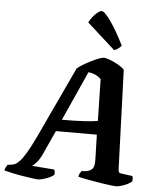

<svg xmlns="http://www.w3.org/2000/svg" viewBox="-109 -1036 892 1089"><g transform="rotate(5 337.0 -491.5)"><path d="M147 0Q140 0 115.5 -3.5Q91 -7 59.5 -12Q28 -17 -1 -23.5Q-30 -30 -46 -35Q-43 -46 -38.5 -54.5Q-34 -63 -30 -68L-11 -70Q-1 -71 10.5 -75.5Q22 -80 37.5 -96.5Q53 -113 73.5 -147Q94 -181 122 -240L312 -646Q322 -655 342 -667.5Q362 -680 386 -692Q410 -704 430 -712Q450 -720 460 -720Q473 -720 495.5 -711.5Q518 -703 541.5 -690Q565 -677 579 -662L599 -99Q600 -83 604.5 -79Q609 -75 620 -74L680 -66Q682 -63 683 -54.5Q684 -46 682 -35Q672 -26 655.5 -18Q639 -10 621 -5Q603 0 592 0Q584 0 562.5 -2.5Q541 -5 512.5 -9.5Q484 -14 455.5 -19Q427 -24 405 -28.5Q383 -33 375 -36Q377 -48 382 -56Q387 -64 391 -69L412 -70Q435 -73 449.5 -85.5Q464 -98 463 -139L459 -282H226L162 -142Q148 -113 131.5 -94.5Q115 -76 107 -74L235 -64Q242 -52 239 -35Q231 -26 213 -18Q195 -10 176.5 -5Q158 0 147 0ZM254 -349Q325 -349 377.5 -352Q430 -355 458 -360L453 -598Q424 -626 381 -631ZM515 -768 355 -912Q363 -929 376.5 -945.5Q390 -962 403.5 -972.5Q417 -983 425 -983Q442 -983 478 -932Q514 -881 556 -797Q550 -790 539 -781Q528 -772 515 -768Z"/></g></svg>

Font: Texturina 72pt 72pt ExtraBold
Style: Italic
Weight: 800
Italic angle: -11°
Designer: Guillermo Torres Carreño
Foundry: Omnibus-Type
Version: Version 1.002; ttfautohint (v1.8.3)